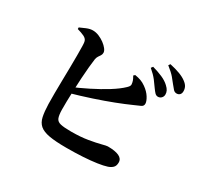

<svg xmlns="http://www.w3.org/2000/svg" viewBox="-166 -1025 1331 1266"><g transform="rotate(30 500.0 -392.5)"><path d="M781 -613.9Q767.2 -634.6 746.9 -661Q726.6 -687.4 691.5 -717.1L701.7 -731Q743.5 -719.3 777.8 -704.5Q812.1 -689.6 834.6 -668.3Q850.7 -653.6 857.2 -640Q863.6 -626.4 863.3 -612.1Q863.1 -596.7 852.5 -585.8Q842 -575 825.7 -575.2Q813.3 -575.8 803.3 -586.1Q793.4 -596.4 781 -613.9ZM872.8 -696.6Q859.4 -714.4 840.6 -736.6Q821.9 -758.7 782.8 -789.5L792 -802.7Q834.3 -793.7 867.7 -781.2Q901.2 -768.7 921.8 -752.7Q941.1 -738.4 948.6 -723.1Q956.1 -707.9 955.8 -690.4Q955.8 -674.3 947 -664.8Q938.2 -655.3 922.7 -655.3Q908 -655.6 897.8 -666.6Q887.6 -677.6 872.8 -696.6ZM146.6 -710Q165 -718.8 191.5 -729.7Q217.9 -740.6 240 -740.1Q262.5 -739.8 285.4 -730.3Q308.2 -720.8 328 -706.2Q347.7 -691.6 359.8 -675.8Q372 -660 372 -647.2Q372 -634.1 366 -625.1Q360 -616.1 353.3 -606.2Q346.7 -596.4 343.9 -581.1Q340.5 -556.9 336.5 -516.8Q332.5 -476.7 329.8 -429.9Q327.1 -383 325.2 -336Q323.4 -288.9 322.4 -249.3Q321.4 -209.7 322.1 -184.6Q322.8 -143.6 331 -123.1Q339.2 -102.7 365.5 -96.5Q391.8 -90.2 445.8 -90.2Q519.1 -90.2 573.7 -99.6Q628.3 -108.9 662.1 -117.8Q696 -126.8 705.8 -126.8Q761.7 -126.8 791.3 -113.1Q820.8 -99.5 820.8 -70.4Q820.8 -44.4 807.1 -31.1Q793.4 -17.8 771.9 -10.8Q745.9 -2.2 701 4.4Q656 11 598 14.5Q539.9 18 472.5 18Q390.4 18 341.8 9.3Q293.2 0.6 268.8 -20.4Q244.5 -41.4 236.4 -79Q228.3 -116.6 226.8 -173.5Q226.1 -209.4 226.3 -256.2Q226.6 -302.9 227.6 -353.9Q228.6 -404.9 229.4 -454.4Q230.2 -504 230.1 -545.6Q230 -587.2 229.4 -615.8Q228.8 -644.3 225.6 -652.2Q220.2 -669.3 199.8 -679.1Q179.4 -688.9 146.9 -698ZM616.6 -615.4 626.7 -624.6Q652.8 -620.4 672.1 -613.4Q691.4 -606.4 711.3 -592.2Q744.1 -569 761.7 -540.6Q779.3 -512.2 779.3 -493.5Q779.3 -474.7 760.4 -467.3Q741.4 -459.9 712.7 -446.3Q665.1 -424.9 601.7 -400.5Q538.2 -376 461 -350.4Q383.7 -324.7 294.2 -299.5L281.9 -337.2Q348 -364.6 413.2 -397.4Q478.5 -430.1 532.8 -463.9Q587.1 -497.7 619.9 -529.3Q631.7 -540 635.2 -549.2Q638.6 -558.4 634.5 -573.8Q632 -586.1 626.1 -597.7Q620.2 -609.2 616.6 -615.4Z"/></g></svg>

Font: Source Han Serif JP VF
Style: Regular
Weight: 250
Designer: Ryoko NISHIZUKA 西塚涼子 (kana & ideographs); Frank Grießhammer (Latin, Greek & Cyrillic); Wenlong ZHANG 张文龙 (bopomofo); San
Foundry: Adobe
Version: Version 2.001;hotconv 1.1.0;makeotfexe 2.6.0